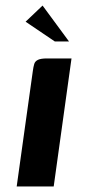

<svg xmlns="http://www.w3.org/2000/svg" viewBox="-20 -670 309 690"><path d="M40 0Q54 -104 69 -208Q84 -312 98 -415Q100 -430 103 -440Q106 -450 116.5 -455Q127 -460 149 -460H237L173 0ZM177 -521 72 -592 133 -650 228 -521Z"/></svg>

Font: Genos Thin SemiBold
Style: Italic
Weight: 600
Italic angle: -8°
Version: Version 1.010